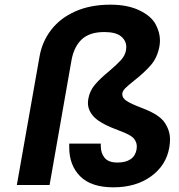

<svg xmlns="http://www.w3.org/2000/svg" viewBox="-20 -791 767 821"><path d="M149 -549Q160 -613 199 -663.5Q238 -714 302.5 -742.5Q367 -771 452 -771Q526 -771 576.5 -746.5Q627 -722 645.5 -687Q664 -652 664 -619Q664 -607 662 -594Q653 -545 625.5 -513Q598 -481 552 -445Q528 -426 516.5 -414.5Q505 -403 503 -392Q503 -390 503 -387Q503 -373 519 -361Q535 -349 590 -328Q661 -301 684 -267Q707 -233 707 -195Q707 -179 704 -161Q691 -84 626 -37Q561 10 465 10Q370 10 323 -37Q276 -84 276 -161Q276 -169 276 -177H411Q411 -172 411 -166Q411 -136 427.5 -116Q444 -96 482 -96Q517 -96 538 -110Q559 -124 564 -152Q565 -159 565 -165Q565 -184 551.5 -199.5Q538 -215 491 -232Q412 -261 384 -289Q356 -317 356 -351Q356 -360 358 -370Q364 -403 386 -429Q408 -455 447 -487Q481 -516 498 -535Q515 -554 519 -577Q520 -584 520 -590Q520 -617 497.5 -635.5Q475 -654 426 -654Q364 -654 330.5 -623.5Q297 -593 286 -535L192 0H52Z"/></svg>

Font: Fz Poppins SemBd
Style: Italic
Weight: 600
Italic angle: -10°
Designer: Ninad Kale (Devanagari), Jonny Pinhorn (Latin)
Foundry: Indian Type Foundry
Version: Vit hóa bi Vntype.Com & FontZin.Com